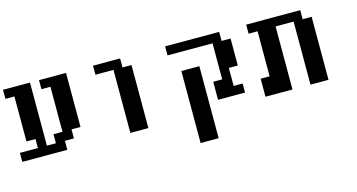

<svg xmlns="http://www.w3.org/2000/svg" viewBox="-87 -983 2942 1583"><g transform="rotate(-15 1384.0 -192.0)"><path d="M0 0V-76.7H153.8V-153.8H76.7V-538.1H0V-615.2H230.5V-76.7H307.6V-153.8H384.3V-538.1H307.6V-615.2H538.1V-153.8H461.4V-76.7H384.3V0Z M922.4 0V-538.1H768.6V-615.2H999.5V-538.1H1076.2V0Z M1460.4 230.5V-384.3H1614.3V230.5ZM1691.4 -76.7V-230.5H1768.1V-538.1H1383.8V-615.2H1845.2V-538.1H1921.9V-307.6H1845.2V-153.8H1921.9V-76.7Z M2075.7 0V-153.8H2152.3V-538.1H2075.7V-615.2H2537.1V-538.1H2613.8V0H2460V-538.1H2306.2V0Z"/></g></svg>

Font: Good Old DOS
Style: Regular
Weight: 400
Designer: Vasily Draigo
Foundry: Vasily Draigo
Version: 1.0